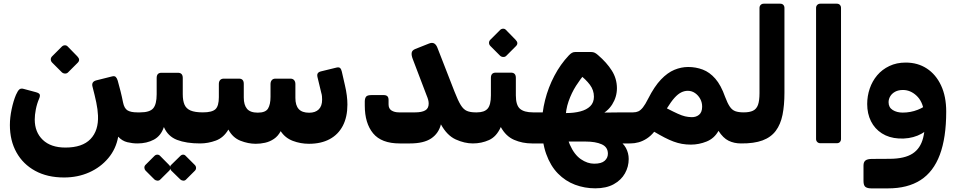

<svg xmlns="http://www.w3.org/2000/svg" viewBox="-20 -770 5190 1039"><path d="M326.6 190.4Q236 190.4 170.3 154.4Q104.6 118.5 69.1 54.7Q33.5 -9.1 33.5 -93.6Q33.5 -133.9 43 -178.9Q52.5 -224 66.5 -257Q76 -278.4 84.4 -285.8Q92.8 -293.2 107.8 -289L173.1 -271.5Q192.7 -266.2 195.2 -258.1Q197.7 -249.9 191.6 -235.9Q179.6 -207.9 173.8 -177.6Q168 -147.4 168 -123.6Q168 -54.7 211.6 -13.1Q255.2 28.5 334.1 28.5Q425.4 28.5 469.6 -17.4Q513.8 -63.4 510.3 -144.7Q508.9 -178 501 -215.6Q493.1 -253.2 481 -299.4Q472.5 -327.7 501.3 -335.2L586.4 -356.5Q600 -359.9 606.4 -353.6Q612.9 -347.2 616.9 -334.1Q625.6 -302.7 632.4 -276Q639.2 -249.2 645.9 -215.5Q652.4 -183.4 670.2 -172.6Q688 -161.9 722.7 -161.9H738.6Q753.6 -161.9 753.6 -146.9V-23.8Q753.6 6.2 722.4 6.2Q697 6.2 668.9 -0.5Q640.9 -7.3 619.6 -30.4Q607.9 35.8 566.1 85.6Q524.4 135.4 462.6 162.9Q400.9 190.4 326.6 190.4ZM348 -378Q341.5 -371.5 331.4 -372Q321.4 -372.5 314.5 -379L261.9 -431.6Q254.8 -439.1 254.8 -448.6Q254.8 -458 261.9 -465.1L314.5 -517.7Q321.4 -524.6 330.9 -524.9Q340.5 -525.2 347 -517.7L398.4 -465.1Q416.6 -446.6 400.6 -430.6Z M724 6.2Q709 6.2 709 -9.1V-131.9Q709 -161.9 739 -161.9Q790 -161.9 808.9 -183.7Q827.8 -205.6 827.8 -260.1V-348.1Q827.8 -376.2 854 -376.2H942.7Q969 -376.2 969 -348.1V-260.1Q969 -225.6 978.3 -203.9Q987.6 -182.1 1011.2 -172Q1034.9 -161.9 1077.7 -161.9Q1092.7 -161.9 1092.7 -146.9V-23.8Q1092.7 6.2 1062.7 6.2Q988 6.2 938.1 -13Q888.3 -32.3 866.9 -82.6Q851 -34.8 812.6 -14.3Q774.2 6.2 724 6.2ZM846.7 202.2Q840.9 208.1 831.7 207.6Q822.6 207.1 815.7 201.2L767.5 153Q761.6 146.5 761.3 137.5Q761 128.5 767.5 122L815.7 73.8Q822.6 66.9 831.6 66.9Q840.5 66.9 846.7 73.8L894.4 122Q901.2 128.5 901.7 137.8Q902.2 147.1 895.4 154ZM986.2 202.2Q980.4 208.1 971.6 207.6Q962.7 207.1 955.9 201.2L906.6 153Q900.8 146.5 900.4 137.2Q900.1 127.9 906.6 122L955.9 73.8Q962.7 66.9 971.1 66.9Q979.4 66.9 985.2 73.8L1033.5 122Q1040.4 128.5 1040.9 137.8Q1041.4 147.1 1034.5 154Z M1364.1 8.1Q1323.1 8.1 1281.2 -8.4Q1239.3 -24.9 1215.9 -68.9Q1190.1 -24.8 1148.1 -9.3Q1106 6.2 1063 6.2Q1048 6.2 1048 -9.1V-131.9Q1048 -161.9 1078 -161.9Q1127.6 -161.9 1145.9 -179.1Q1164.3 -196.4 1164.3 -243.9V-315.6Q1164.3 -328.7 1171.1 -336.6Q1178 -344.4 1190.5 -344.4H1273.6Q1299.2 -344.4 1299.2 -316.2V-242Q1299.2 -202.1 1316.7 -181.2Q1334.1 -160.4 1375.1 -160.4Q1416.9 -160.4 1430.4 -182.5Q1443.9 -204.6 1443.9 -246.2V-315.1Q1443.9 -328.2 1450.8 -336.3Q1457.6 -344.4 1470.1 -344.4H1552.2Q1564.7 -344.4 1571.6 -336.3Q1578.5 -328.2 1578.5 -315.1V-240Q1578.5 -199.6 1596.6 -179.8Q1614.7 -160 1653 -160Q1686.6 -160 1704.9 -178.1Q1723.1 -196.1 1723.1 -230.5Q1723.1 -239.6 1722.3 -249.1Q1721.4 -258.5 1718.3 -268.6L1698.4 -351.4Q1694.8 -365.7 1699.5 -373.2Q1704.3 -380.6 1716.3 -383.6L1800.5 -404.2Q1814.5 -407.6 1820.6 -401.7Q1826.7 -395.9 1829.7 -382.6L1846.7 -308.2Q1853.4 -279.9 1856.7 -253.4Q1860 -227 1860 -204.4Q1860 -136.9 1835.1 -89.2Q1810.1 -41.6 1763.6 -16.8Q1717.1 8.1 1652.1 8.1Q1606.4 8.1 1564.8 -7.6Q1523.1 -23.4 1498.9 -60.3Q1484.9 -33.5 1462.4 -18.3Q1439.9 -3.1 1414.3 2.5Q1388.8 8.1 1364.1 8.1Z M2142.9 6.2Q2044.2 6.2 1999.1 -48.4Q1954 -103 1954 -198.7V-222.4Q1954.6 -239.2 1961.5 -247.3Q1968.4 -255.4 1989.6 -255.4H2057.1Q2069.6 -255.4 2076.2 -249.2Q2082.7 -243 2082.7 -228.6V-205Q2082.7 -182.1 2098.8 -172Q2114.9 -161.9 2139.1 -161.9H2226.9Q2261.9 -161.9 2280.8 -172.5Q2299.8 -183.1 2299.8 -209.5Q2299.8 -219.7 2297 -230Q2294.3 -240.2 2288.1 -255L2213.6 -450.5Q2205.9 -470.5 2207.7 -483.9Q2209.5 -497.4 2226.3 -504.5L2301.5 -534.4Q2318.5 -541.2 2329.6 -534.9Q2340.6 -528.5 2347.1 -511.6L2439.4 -274.6Q2458.4 -225.7 2473.2 -201.7Q2488 -177.7 2506.6 -169.8Q2525.1 -161.9 2554 -161.9Q2569 -161.9 2569 -146.9V-23.8Q2569 6.2 2539 6.2Q2493.7 6.2 2446.2 -15.4Q2398.7 -37.1 2366 -97.1Q2353.6 -47.9 2313.2 -20.8Q2272.9 6.2 2198.4 6.2Z M2539 6.2Q2524 6.2 2524 -9.1V-131.9Q2524 -161.9 2554 -161.9H2560.9Q2601.1 -161.9 2618.8 -182.1Q2636.5 -202.4 2636.5 -253.9V-348.7Q2636.5 -376.9 2662.8 -376.9H2745.2Q2771.5 -376.9 2771.5 -348.7V-253.9Q2771.5 -200.7 2793.9 -181.3Q2816.4 -161.9 2864.2 -161.9H2874Q2889 -161.9 2889 -146.9V-23.8Q2889 6.2 2859 6.2Q2806.9 6.2 2762 -13.3Q2717.1 -32.9 2690.1 -82.6Q2666.9 -30.4 2626.2 -12.1Q2585.5 6.2 2539 6.2ZM2719.5 -467.7Q2713 -461.2 2702.9 -461.7Q2692.9 -462.2 2686 -468.7L2633.4 -521.4Q2626.3 -528.9 2626.3 -538.3Q2626.3 -547.7 2633.4 -554.9L2686 -607.5Q2692.9 -614.4 2702.4 -614.7Q2712 -615 2718.5 -607.5L2769.9 -554.9Q2788.1 -536.4 2772.1 -520.4Z M3201.2 249.1Q3143.9 249.1 3091.7 229.6Q3039.6 210 2999.3 169Q2959 128 2935.8 63.3Q2912.5 -1.5 2912.5 -92.5Q2912.5 -160.1 2929.7 -228.5Q2946.9 -296.9 2979.8 -359.5Q3012.6 -422.1 3058.4 -470.4Q3067.2 -479.6 3075.2 -484.2Q3083.1 -488.7 3095 -488.7H3177Q3190.5 -488.7 3198.9 -484.3Q3207.2 -479.9 3216.1 -472Q3263.4 -431.4 3290.7 -388.2Q3318.1 -345.1 3318.5 -293.2Q3318.5 -245.6 3292.8 -204.8Q3267.1 -164 3217.2 -142L3186.1 -159.6Q3224.1 -160.4 3259.5 -160.9Q3294.9 -161.5 3330.6 -161.7Q3366.2 -161.9 3404.2 -161.9Q3413 -161.9 3416.9 -157.1Q3420.9 -152.2 3420.9 -142V-26Q3420.9 -11.9 3412.6 -2.8Q3404.4 6.2 3386.6 6.2H3331L3314.7 -20.6Q3352 2.4 3367.1 30.6Q3382.2 58.7 3382.2 90.4Q3382.2 132.3 3361.8 168.4Q3341.4 204.6 3301.2 226.9Q3261 249.1 3201.2 249.1ZM2859.1 6.2Q2844 6.2 2844 -12.1V-130.9Q2844 -146.4 2852.2 -154.1Q2860.4 -161.9 2875.2 -161.9H2946.7V6.2ZM3195.2 115.8Q3234.6 115.8 3252.1 100.1Q3269.6 84.4 3269.6 61.8Q3269.6 25.9 3236.2 10.9Q3202.7 -4 3149 -4H3008.4V-158.2H3044.6Q3086.6 -158.2 3120.5 -167.1Q3154.4 -175.9 3174.2 -195.4Q3194 -215 3194 -246.9Q3194 -282.1 3172.1 -311.4Q3150.2 -340.7 3112.7 -369.1L3144.5 -369.5Q3121.5 -343.7 3097.3 -305.9Q3073.1 -268 3056.9 -221.9Q3040.7 -175.9 3040.7 -124.7Q3040.7 -39.4 3064.2 13.7Q3087.7 66.8 3123.2 91.3Q3158.7 115.8 3195.2 115.8Z M3718.5 12.6Q3693.4 12.6 3670.3 8.5Q3647.3 4.4 3624.3 -4.2Q3601.3 -12.8 3576 -25.9Q3550.8 -39 3520.2 -57Q3502.1 -34.6 3480.6 -20.6Q3459.1 -6.5 3436.4 -0.1Q3413.6 6.2 3391 6.2Q3376 6.2 3376 -8.8V-131.9Q3376 -161.9 3406 -161.9Q3422.1 -161.9 3434.3 -167.4Q3446.5 -173 3459.3 -188.9Q3472 -204.9 3487.8 -236.5Q3521.4 -302.7 3556.9 -339.8Q3592.4 -376.9 3629.4 -392.2Q3666.5 -407.5 3704.1 -407.5Q3745.4 -407.5 3782.7 -393.5Q3820 -379.5 3850.8 -344.4Q3881.6 -309.2 3904 -245.5Q3916.7 -211.5 3929.2 -193.1Q3941.6 -174.6 3959.3 -168.2Q3977 -161.9 4004.5 -161.9Q4019.5 -161.9 4019.5 -146.9V-23.8Q4019.5 6.2 3989.5 6.2Q3952.6 6.2 3922.8 -8.4Q3893 -23 3868.1 -61.9Q3845.4 -21 3803.8 -4.2Q3762.3 12.6 3718.5 12.6ZM3722.1 -136Q3746.6 -135.4 3762.9 -148.9Q3779.3 -162.4 3779.6 -191.9Q3780 -214.6 3769.6 -234.2Q3759.1 -253.9 3741.4 -266.2Q3723.6 -278.6 3702.1 -278.6Q3683.6 -278.6 3666 -269.8Q3648.4 -261 3630 -240.6Q3611.6 -220.1 3588.9 -183.5Q3625.7 -164.5 3648.2 -154.4Q3670.8 -144.2 3687.3 -140.4Q3703.9 -136.6 3722.1 -136Z M3990 6.2Q3975 6.2 3975 -8.8V-131.9Q3975 -161.9 4005 -161.9Q4035.8 -161.9 4054.6 -170.8Q4073.5 -179.7 4081.8 -202.3Q4090 -224.9 4090 -266.1V-727Q4090 -737 4096.5 -743.5Q4103 -750 4113 -750H4202Q4213 -750 4219 -743.5Q4225 -737 4225 -727V-268Q4225 -200.6 4214.6 -148.7Q4204.1 -96.9 4178.1 -62.1Q4152.1 -27.2 4106.4 -10.2Q4060.6 6.9 3990 6.2Z M4419.1 5Q4409.1 5 4402.6 -1.5Q4396.1 -8 4396.1 -18V-727Q4396.1 -737 4402.6 -743.5Q4409.1 -750 4419.1 -750H4508.1Q4519.1 -750 4525.1 -743.5Q4531.1 -737 4531.1 -727V-18Q4531.1 -8 4525.1 -1.5Q4519.1 5 4508.1 5Z M4695 249.4Q4674.4 249.4 4663.6 241.7Q4652.8 234 4652.8 209V125.8Q4652.8 106.5 4663.6 98.3Q4674.4 90 4699.4 90L4796.2 89.4Q4875.6 88.8 4918.3 61.1Q4961 33.5 4975.5 -24Q4990 -81.5 4983.9 -169.4L5100.4 -166.1Q5100.4 -24.6 5065.8 67.6Q5031.2 159.8 4961.4 204.6Q4891.6 249.4 4785.6 249.4ZM4980 -166.2Q4972.5 -222 4939.4 -252.6Q4906.4 -283.1 4866.5 -283.1Q4841.4 -283.1 4823.9 -273.6Q4806.5 -264 4797.5 -248.9Q4788.5 -233.9 4788.5 -216.7Q4788.5 -188.6 4810.9 -174.7Q4833.2 -160.7 4865 -160.7Q4907.5 -160.7 4946 -175.8Q4984.5 -190.9 5000.7 -210.6L5012 -88.1Q4991.6 -54.9 4945.5 -36.2Q4899.4 -17.5 4843.8 -20.6Q4790.6 -23.7 4752.1 -48.4Q4713.6 -73 4693.2 -114Q4672.8 -155 4672.8 -207Q4672.8 -250.5 4686.6 -290.9Q4700.4 -331.2 4727 -362.7Q4753.6 -394.1 4792.7 -412.7Q4831.7 -431.4 4881.2 -431.4Q4946.4 -431.4 4995.4 -399.3Q5044.5 -367.2 5072.4 -307.9Q5100.4 -248.5 5100.4 -166.1Z"/></svg>

Font: Rubik Light
Style: Regular
Weight: 300
Designer: Hubert and Fischer
Foundry: Hubert and Fischer
Version: Version 2.300;gftools[0.9.30]